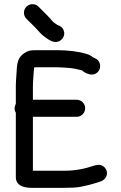

<svg xmlns="http://www.w3.org/2000/svg" viewBox="-20 -909 583 922"><path d="M95 -848C95 -836.7 99 -827 107 -819L146 -780C165.5 -760.5 175.1 -745.1 198.5 -729C214.8 -717.7 237.9 -700.2 262.5 -710.5C278.9 -717.4 295.8 -738.7 285.5 -764C279.7 -778.4 270.1 -783.7 256 -789L245.5 -796C236.4 -802.1 228.3 -810.1 223 -818C219 -822.7 212.7 -829.3 204 -838L165 -877C157 -885 147.3 -889 136 -889C113.5 -889 95 -870.5 95 -848ZM131 -7H285C302.3 -7 318.3 -7.3 333 -8C361.9 -9.2 384.8 -16 408 -21L436 -29C458.7 -36.6 477.6 -38.8 488.5 -58C501.4 -80.8 488.9 -104 472 -113C458.4 -120.2 446.5 -117.4 433 -114C389 -99.3 345.7 -89 285 -89H138V-348H348C370.5 -348 389 -366.5 389 -389C389 -411.5 370.5 -430 348 -430H138V-492C138 -519.3 140.8 -538.9 142 -565C142 -575.2 144 -580 144 -585C146 -585.7 148 -586 150 -586H255C263 -586 271 -585.7 279 -585L309 -583C332.9 -581.2 354.1 -576 374 -571C383.4 -561.6 395.2 -556.9 407 -553C444 -541.4 472.2 -578.1 456.5 -610.5C450.2 -623.5 441 -627.8 428 -633C427.3 -633 426.7 -633.3 426 -634C417.3 -641.3 407.3 -646.7 396 -650C354.6 -662.4 305.2 -668 253 -668H150C126 -668 113.3 -665.2 97 -654C69.1 -635.9 61.7 -611.8 60 -568C58.6 -541.9 56 -519.4 56 -493V-410C52 -403.3 50 -396.2 50 -388.5C50 -380.8 52 -374 56 -368V-58C56 -18.7 92.9 -7 131 -7Z"/></svg>

Font: HoneyBee
Style: Bd
Weight: 700
Foundry: Cannot Into Space Fonts
Version: Version 0.89